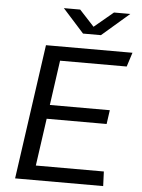

<svg xmlns="http://www.w3.org/2000/svg" viewBox="-59 -927 718 973"><g transform="rotate(5 300.0 -440.5)"><path d="M55 0 152 -686H592L569 -614H230L198 -386H503L493 -315H188L154 -74H500L503 0ZM334 -761 226 -881H309L384 -800L481 -881H564L425 -761Z"/></g></svg>

Font: Chivo Mono Medium Light
Style: Italic
Weight: 300
Italic angle: -8.05°
Monospace: yes
Version: Version 1.008